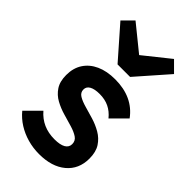

<svg xmlns="http://www.w3.org/2000/svg" viewBox="-235 -821 899 899"><g transform="rotate(45 215.0 -371.0)"><path d="M218 10Q178 10 141 -0.5Q104 -11 73 -30.5Q42 -50 19 -78L89 -148Q114 -119 146.5 -104.5Q179 -90 220 -90Q257 -90 276 -101Q295 -112 295 -133Q295 -155 277 -167Q259 -179 230.5 -187.5Q202 -196 170.5 -205Q139 -214 110.5 -229.5Q82 -245 64 -272Q46 -299 46 -342Q46 -388 67.5 -421Q89 -454 128.5 -472Q168 -490 223 -490Q281 -490 325.5 -469.5Q370 -449 400 -408L330 -338Q309 -364 282 -377Q255 -390 220 -390Q187 -390 169 -380Q151 -370 151 -351Q151 -331 169 -320Q187 -309 215.5 -301Q244 -293 275.5 -283.5Q307 -274 335.5 -257.5Q364 -241 382 -213.5Q400 -186 400 -142Q400 -72 351 -31Q302 10 218 10ZM350 -752 400 -702 264 -547H181L45 -702L95 -752L259 -619L185 -620Z"/></g></svg>

Font: Outfit Thin Medium
Style: Regular
Weight: 500
Version: Version 1.100;gftools[0.9.27]